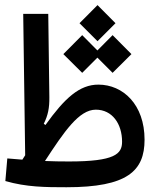

<svg xmlns="http://www.w3.org/2000/svg" viewBox="-20 -749 626 771"><path d="M247.1 2.9C491.7 2.9 560.5 -62.5 560.5 -188C560.5 -329.1 474.1 -409.2 375 -409.2C299.3 -409.2 239.7 -355 162.6 -247.1L155.8 -252C172.9 -286.1 178.7 -315.9 178.2 -358.4L173.8 -693.4H73.2L81.1 -125.5C77.1 -119.6 73.7 -113.8 69.8 -107.9C49.8 -109.4 29.8 -110.8 9.3 -112.8L1.5 -22C85.9 2.4 162.6 2.9 247.1 2.9ZM160.6 -102.5C237.3 -219.7 296.9 -308.6 364.7 -308.6C430.7 -308.6 470.2 -252 470.2 -179.7C470.2 -130.9 441.4 -100.6 257.3 -100.6C224.1 -100.6 192.4 -101.1 160.6 -102.5ZM432.1 -456.5 507.8 -531.7 432.1 -607.9 371.1 -546.4 310.1 -607.9 234.4 -531.7 310.1 -456.5 371.1 -517.6ZM371.6 -583.5 443.8 -655.8 371.6 -728.5 299.3 -655.8Z"/></svg>

Font: CaskaydiaCove Nerd Font
Style: Regular
Weight: 400
Designer: Aaron Bell
Foundry: Saja Typeworks
Version: Version 2111.1;Nerd Fonts 2.3.3